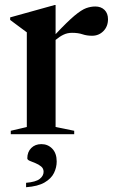

<svg xmlns="http://www.w3.org/2000/svg" viewBox="-20 -548 468 784"><path d="M369 -521.5Q392.5 -521.5 406.8 -507.5Q421 -493.5 421 -469.5Q421 -440 402.2 -421Q383.5 -402 356 -402Q334.5 -402 316.8 -408Q299 -414 274 -414Q255 -414 239 -406.2Q223 -398.5 207 -385V-29.5L283 -14V0H24V-14L89.5 -29.5V-416Q80 -423.5 64.5 -434.5Q49 -445.5 21.5 -466.5V-477L203 -527.5H207V-408.5Q255.5 -460 284.2 -484Q313 -508 332 -514.8Q351 -521.5 369 -521.5ZM86.5 198.5Q126.5 195 142.2 182.5Q158 170 158 153.5Q158 140 148 131.8Q138 123.5 124.8 118.2Q111.5 113 101.5 108.8Q91.5 104.5 91.5 98.5Q91.5 72.5 107.5 56.5Q123.5 40.5 149 40.5Q175.5 40.5 193.5 59.2Q211.5 78 211.5 111.5Q211.5 135.5 200.5 158.2Q189.5 181 162.2 197Q135 213 86.5 216.5Z"/></svg>

Font: Newsreader 72pt Medium
Style: Regular
Weight: 500
Designer: Hugues Gentile
Foundry: Production Type
Version: Version 1.003; ttfautohint (v1.8.3)